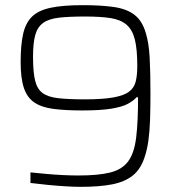

<svg xmlns="http://www.w3.org/2000/svg" viewBox="-20 -716 690 744"><path d="M294 8Q268 8 234.5 6Q201 4 165.5 0.5Q130 -3 98 -7V-48Q128 -45 160.5 -42Q193 -39 225.5 -37.5Q258 -36 284 -36Q361 -36 407 -47.5Q453 -59 476.5 -90.5Q500 -122 507.5 -182Q515 -242 515 -339H509Q498 -326 476 -314Q454 -302 412 -295Q370 -288 299 -288Q233 -288 187 -294Q141 -300 113 -319Q85 -338 72.5 -375.5Q60 -413 60 -476Q60 -541 69.5 -584Q79 -627 104 -651.5Q129 -676 176.5 -686Q224 -696 301 -696Q371 -696 420.5 -689Q470 -682 500.5 -659Q531 -636 545 -588Q557 -549 560 -492Q563 -435 563 -353Q563 -298 561.5 -252.5Q560 -207 555 -171Q550 -135 540 -106Q525 -60 494 -35.5Q463 -11 414 -1.5Q365 8 294 8ZM309 -331Q378 -331 419.5 -338.5Q461 -346 480.5 -361Q500 -376 506 -400.5Q512 -425 512 -461Q512 -525 502.5 -563Q493 -601 470 -620.5Q447 -640 408 -646Q369 -652 309 -652Q248 -652 208.5 -647.5Q169 -643 147 -627Q125 -611 116.5 -580Q108 -549 108 -495Q108 -437 116 -404Q124 -371 145 -355.5Q166 -340 206 -335.5Q246 -331 309 -331Z"/></svg>

Font: Saira Thin ExtraLight
Style: Regular
Weight: 250
Version: Version 1.101